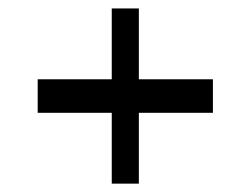

<svg xmlns="http://www.w3.org/2000/svg" viewBox="-20 -563 596 457"><path d="M69.7 -294.5V-374.3H486.8V-294.5ZM246 -125.9V-542.9H310.5V-125.9Z"/></svg>

Font: Russolo 10pt ExtraLight
Style: Regular
Weight: 200
Designer: Micah Stupak-Hahn
Version: Version 1.000